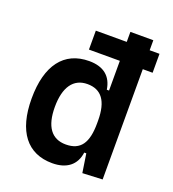

<svg xmlns="http://www.w3.org/2000/svg" viewBox="-135 -835 856 949"><g transform="rotate(20 293.0 -361.0)"><path d="M225.6 -580.1H388.2V-423.8H376.5C366.2 -491.2 323.2 -527.3 247.1 -527.3C115.2 -527.3 42 -431.2 42 -256.3C42 -83.5 115.2 9.8 246.6 9.8C321.8 9.8 369.1 -26.4 377.9 -93.8H388.7L403.8 4.9L508.8 0V-580.1H560.5V-679.7H508.8V-732.4H388.2V-679.7H225.6ZM388.2 -251.5C388.2 -148.4 355.5 -100.1 277.8 -100.1C203.1 -100.1 164.1 -153.3 164.1 -256.3C164.1 -360.4 204.1 -417.5 277.8 -417.5C351.1 -417.5 388.2 -368.2 388.2 -265.6Z"/></g></svg>

Font: Cascadia Code NF SemiBold
Style: Regular
Weight: 600
Monospace: yes
Designer: Aaron Bell
Foundry: Saja Typeworks
Version: Version 2404.023